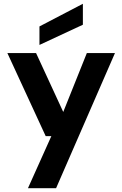

<svg xmlns="http://www.w3.org/2000/svg" viewBox="-20 -777 648 1017"><path d="M128 220 252 -56H222L19 -496H171L315 -184L440 -496H589L277 220ZM189 -539V-637L419 -757V-646Z"/></svg>

Font: DM Sans 24pt ExtraBold
Style: Regular
Weight: 800
Designer: Colophon Foundry, Jonny Pinhorn
Foundry: Colophon Foundry
Version: Version 4.004;gftools[0.9.30]